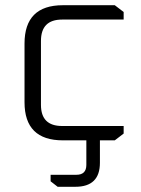

<svg xmlns="http://www.w3.org/2000/svg" viewBox="-20 -538 540 736"><path d="M74 -146V-371Q74 -518 221 -518H420L454 -492V-463H218Q137 -463 137 -381V-136Q137 -55 218 -55H454V-26L420 0H221Q74 0 74 -146ZM174 132H273Q311 132 311 94V-28H363V86Q363 178 269 178H201L174 157Z"/></svg>

Font: Oxanium Light
Style: Regular
Weight: 300
Designer: Severin Meyer
Version: Version 1.000